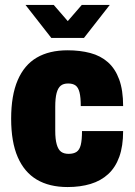

<svg xmlns="http://www.w3.org/2000/svg" viewBox="-20 -743 545 775"><path d="M253 12Q179 12 128.5 -18Q78 -48 51.5 -109Q25 -170 25 -264Q25 -358 51.5 -419.5Q78 -481 128.5 -510.5Q179 -540 253 -540Q303 -540 344.5 -529Q386 -518 415.5 -492Q445 -466 461 -422.5Q477 -379 477 -315H306Q306 -350 301 -370Q296 -390 285 -398Q274 -406 255 -406Q236 -406 225 -397Q214 -388 208.5 -367.5Q203 -347 203 -312V-215Q203 -181 209 -160Q215 -139 226.5 -130.5Q238 -122 257 -122Q277 -122 289 -130Q301 -138 306 -158Q311 -178 311 -214H477Q477 -153 461.5 -110Q446 -67 416.5 -40Q387 -13 345.5 -0.5Q304 12 253 12ZM83 -723H197L275 -633H232L310 -723H423L319 -590H187Z"/></svg>

Font: Archivo Condensed Black
Style: Regular
Weight: 900
Width: 3
Designer: Hector Gatti
Foundry: Omnibus-Type
Version: Version 2.001